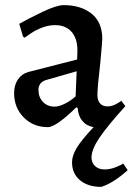

<svg xmlns="http://www.w3.org/2000/svg" viewBox="-20 -488 518 749"><path d="M261 145Q261 119 279.5 88.5Q298 58 345 8Q317 3 301 -16.5Q285 -36 283 -67L277 -69Q242 -34 212.5 -13Q183 8 167 8Q110 8 72.5 -30Q35 -68 35 -125Q35 -156 50 -178Q65 -200 90 -207L281 -256L282 -291Q282 -338 259 -364Q236 -390 195 -390Q169 -390 143.5 -380Q118 -370 100.5 -358Q83 -346 76 -341L70 -345L55 -395Q90 -415 145.5 -441.5Q201 -468 228 -468Q296 -468 337.5 -434.5Q379 -401 379 -336Q379 -326 371 -240Q360 -148 360 -117Q360 -97 370 -85Q380 -73 399 -73Q416 -73 432 -81.5Q448 -90 453 -95L469 -74Q400 2 368.5 48.5Q337 95 337 126Q337 147 351 160Q365 173 388 173Q410 173 432 164Q454 155 461 150L478 176Q421 227 375 241Q323 241 292 215Q261 189 261 145ZM275 -112 279 -210 157 -175Q130 -165 130 -137Q130 -109 147.5 -90.5Q165 -72 193 -72Q210 -72 233 -83.5Q256 -95 275 -112Z"/></svg>

Font: Alegreya Medium
Style: Regular
Weight: 500
Designer: Juan Pablo del Peral
Foundry: Huerta Tipografica
Version: Version 2.007; ttfautohint (v1.6)